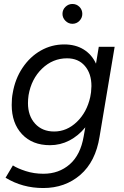

<svg xmlns="http://www.w3.org/2000/svg" viewBox="-20 -736 626 968"><path d="M8 160 45 98Q68 113 109.5 126.5Q151 140 199 140Q277 140 331.5 92.5Q386 45 402 -49L410 -94Q375 -51 329.5 -27.5Q284 -4 232 -4Q143 -4 91 -59.5Q39 -115 39 -207Q39 -241 44 -266Q56 -338 93.5 -394Q131 -450 185.5 -481Q240 -512 304 -512Q361 -512 402 -486.5Q443 -461 464 -415L478 -500H558L482 -47Q462 79 385 145.5Q308 212 198 212Q93 212 8 160ZM121 -216Q121 -152 157 -112.5Q193 -73 253 -73Q317 -73 367.5 -121.5Q418 -170 435 -247L439 -271Q441 -293 441 -302Q441 -365 408 -403.5Q375 -442 318 -442Q246 -442 192 -390Q138 -338 124 -256Q121 -235 121 -216ZM295 -666Q295 -687 310 -701.5Q325 -716 345 -716Q366 -716 380.5 -701.5Q395 -687 395 -666Q395 -646 380.5 -631Q366 -616 345 -616Q325 -616 310 -631Q295 -646 295 -666Z"/></svg>

Font: Oak Sans
Style: Italic
Weight: 400
Italic angle: -9.49998°
Foundry: Erik Kennedy, Walven
Version: Version 1.000